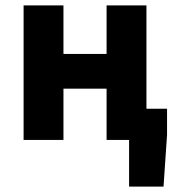

<svg xmlns="http://www.w3.org/2000/svg" viewBox="-20 -516 648 708"><path d="M456 172V0H373V-189H214V0H67V-496H214V-317H373V-496H520V-115H596V-19L583 172Z"/></svg>

Font: Giro Regular
Style: Bold
Weight: 700
Designer: Paul D. Hunt
Foundry: Adobe Systems Incorporated
Version: Version 1.000;PS 1.0;hotconv 1.0.88;makeotf.lib2.5.647800